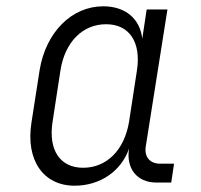

<svg xmlns="http://www.w3.org/2000/svg" viewBox="-20 -580 640 610"><path d="M217 10C298 10 365 -36 390 -108C380 -45 415 0 477 0H524L533 -60H488C457 -60 438 -81 443 -114L512 -550H446L432 -457C425 -520 379 -560 308 -560C208 -560 126 -478 106 -358L80 -191C61 -72 117 10 217 10ZM244 -47C171 -47 133 -103 147 -193L172 -356C186 -446 242 -503 317 -503C391 -503 429 -446 415 -356L390 -193C375 -103 319 -47 244 -47Z"/></svg>

Font: JetBrains Mono ExtraLight
Style: Italic
Weight: 240
Italic angle: -9°
Monospace: yes
Designer: Philipp Nurullin, Konstantin Bulenkov
Foundry: JetBrains
Version: Version 2.305